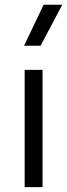

<svg xmlns="http://www.w3.org/2000/svg" viewBox="-20 -774 278 794"><path d="M82 0V-485H156V0ZM79.5 -585 160.5 -754.5H237.5L148 -585Z"/></svg>

Font: Geologica Roman ExtraLight
Style: Regular
Weight: 250
Designer: Sindre Bremnes, Frode Helland
Foundry: Monokrom Skriftforlag AS
Version: Version 1.010;gftools[0.9.28]